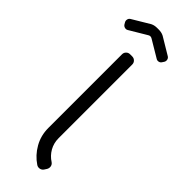

<svg xmlns="http://www.w3.org/2000/svg" viewBox="-218 -646 663 663"><g transform="rotate(45 113.0 -314.5)"><path d="M75 -480V-120.5C75 -95.8 80.8 -73.2 92.5 -52.8C104.2 -32.2 119.5 -15.7 138.5 -3C143.2 0 148.2 0.9 153.8 -0.2C159.2 -1.4 163.5 -4.3 166.5 -9L172 -17.5C174.7 -22.2 175.6 -27.1 174.8 -32.2C173.9 -37.4 171.2 -41.7 166.5 -45C153.8 -53 143.8 -63.6 136.2 -76.8C128.8 -89.9 125 -104.5 125 -120.5V-480C125 -485.7 123.1 -490.4 119.2 -494.2C115.4 -498.1 110.7 -500 105 -500H95C89.3 -500 84.6 -498.1 80.8 -494.2C76.9 -490.4 75 -485.7 75 -480ZM191.4 -587.3 129.5 -624.4 127.9 -625.2 126.3 -626C120 -628.9 112.7 -630.3 104.3 -630.3H96.4C88.2 -630.3 81 -628.9 74.7 -626L73.1 -625.2L71.6 -624.4L9.7 -587.3C6 -585.2 3.7 -582 2.6 -577.7C1.6 -573.4 2.1 -569.3 4.2 -565.7L8.1 -559C10.5 -555.3 13.8 -552.9 18 -551.9C22.2 -550.8 26.1 -551.3 29.8 -553.5L92.5 -590.9C97.7 -594.3 103.1 -594.3 108.6 -590.9L171.3 -553.5C174.9 -551.3 178.9 -550.8 183.1 -551.9C187.3 -552.9 190.4 -555.3 192.5 -559L196.9 -565.7C199 -569.3 199.5 -573.4 198.5 -577.7C197.4 -582 195 -585.2 191.4 -587.3Z"/></g></svg>

Font: lerotica
Style: Regular
Weight: 400
Designer: defharo
Foundry: deFharo
Version: Version 1.001 2011